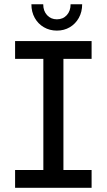

<svg xmlns="http://www.w3.org/2000/svg" viewBox="-20 -896 509 916"><path d="M52 0V-84.8H186.8V-615.2H52V-700H417V-615.2H282.6V-84.8H417V0ZM251.4 -750Q217 -750 189.3 -766.1Q161.6 -782.2 145.7 -810.7Q129.8 -839.2 129.8 -875.6H186.2Q186.2 -843.6 204.6 -823.7Q223 -803.8 251.4 -803.8Q280.4 -803.8 298.6 -823.7Q316.8 -843.6 316.8 -875.6H372Q372 -839.2 356.1 -810.7Q340.2 -782.2 313 -766.1Q285.8 -750 251.4 -750Z"/></svg>

Font: MuseoModerno Thin
Style: Regular
Weight: 100
Designer: Pablo Cosgaya, Héctor Gatti, Marcela Romero, and the Authors of The MuseoModerno Project.
Foundry: Omnibus-Type Team
Version: Version 1.003